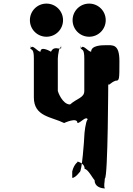

<svg xmlns="http://www.w3.org/2000/svg" viewBox="-20 -1111 739 1066"><path d="M238 -1091C187 -1091 146 -1050 146 -999C146 -948 187 -907 238 -907C289 -907 330 -948 330 -999C330 -1050 289 -1091 238 -1091ZM475 -1091C424 -1091 383 -1050 383 -999C383 -948 424 -907 475 -907C526 -907 567 -948 567 -999C567 -1050 526 -1091 475 -1091ZM566 -860C544 -860 486 -859 486 -824C468 -824 440 -869 430 -843C430 -843 428 -877 428 -842C437 -832 448 -839 448 -786V-606C448 -568 409 -566 369 -531C326 -531 301 -603 301 -606V-786C301 -804 311 -868 320 -842C320 -842 318 -878 318 -843C308 -834 281 -859 263 -824C263 -824 205 -859 205 -824C187 -824 160 -869 150 -843C150 -843 148 -877 148 -842C157 -832 168 -839 168 -786V-570C168 -463 266 -463 336 -428C336 -428 410 -463 410 -428C428 -428 459 -472 468 -446C468 -446 466 -482 466 -447C456 -438 448 -372 448 -354C448 -341 435 -155 422 -155C408 -137 390 -121 381 -124V-159C391 -203 417 -215 414 -215C392 -215 450 -214 450 -173C468 -173 495 -120 505 -111C505 -75 539 -65 563 -65C554 -75 562 -102 562 -120C580 -120 581 -689 581 -649C581 -627 592 -653 622 -663C643 -663 643 -668 643 -772C643 -869 605 -860 566 -860Z"/></svg>

Font: Hussar Przerywany
Style: Regular
Weight: 400
Foundry: Cannot Into Space Fonts
Version: Version 0.982